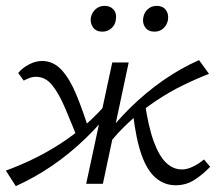

<svg xmlns="http://www.w3.org/2000/svg" viewBox="-21 -627 737 655"><path d="M33 8 -1 -45Q43 -61 90 -83.5Q137 -106 183 -135.5Q229 -165 272 -202.5Q315 -240 353 -286L374 -272Q325 -207 271 -155Q217 -103 158 -62.5Q99 -22 33 8ZM248 -144Q222 -209 201 -258.5Q180 -308 157 -336.5Q134 -365 102 -365Q90 -365 78.5 -360.5Q67 -356 60 -352L41 -378Q56 -396 78.5 -407.5Q101 -419 122 -419Q161 -419 189 -388.5Q217 -358 239 -305Q261 -252 282 -185ZM273 0 362 -414H418L330 0ZM344 -128 322 -142Q371 -208 423.5 -259.5Q476 -311 534.5 -352Q593 -393 658 -422L692 -375Q648 -358 602 -335.5Q556 -313 510.5 -282.5Q465 -252 422.5 -213.5Q380 -175 344 -128ZM578 5Q540 5 510.5 -20Q481 -45 462 -98.5Q443 -152 433 -238L473 -278Q485 -195 503.5 -144.5Q522 -94 546 -71.5Q570 -49 599 -49Q614 -49 629 -55Q644 -61 656 -69Q668 -77 675 -83L696 -58Q669 -30 641 -12.5Q613 5 578 5ZM328 -519Q307 -519 296.5 -533.5Q286 -548 289 -568Q293 -585 305.5 -596Q318 -607 336 -607Q356 -607 367 -593.5Q378 -580 374 -559Q372 -542 359 -530.5Q346 -519 328 -519ZM506 -519Q485 -519 474.5 -533.5Q464 -548 468 -568Q471 -585 483.5 -596Q496 -607 514 -607Q534 -607 544.5 -593.5Q555 -580 552 -559Q549 -542 536.5 -530.5Q524 -519 506 -519Z"/></svg>

Font: Ysabeau Infant
Style: Italic
Weight: 400
Italic angle: -12°
Designer: Christian Thalmann (Catharsis Fonts)
Version: Version 2.001;gftools[0.9.30]; featfreeze: ss01,ss02,lnum